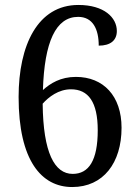

<svg xmlns="http://www.w3.org/2000/svg" viewBox="-20 -744 556 774"><path d="M271 10C397 10 470 -88 470 -229C470 -357 397 -434 286 -434C224 -434 183 -408 153 -381C159 -575 205 -676 295 -676C354 -676 378 -627 378 -560C425 -560 451 -581 451 -619C451 -673 400 -724 296 -724C132 -724 55 -562 55 -353C55 -97 147 10 271 10ZM273 -43C200 -43 154 -128 152 -326C176 -353 216 -384 266 -384C336 -384 374 -333 374 -219C374 -97 338 -43 273 -43Z"/></svg>

Font: Noto Serif Ethiopic SemiCondensed
Style: Regular
Weight: 400
Width: 4
Designer: Monotype Design Team
Foundry: Monotype Imaging Inc.
Version: Version 2.102